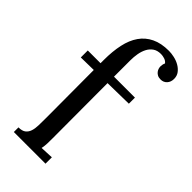

<svg xmlns="http://www.w3.org/2000/svg" viewBox="-239 -816 873 873"><g transform="rotate(45 197.0 -380.0)"><path d="M314.9 -706.5Q307.6 -716.3 295.2 -720.2Q282.7 -724.1 272 -724.1Q248.5 -724.1 233.4 -713.6Q218.3 -703.1 209.5 -686Q200.7 -668.9 197 -647.7Q193.4 -626.5 193.4 -605V-500H328.1V-460.9L193.4 -458.5L194.3 -106Q194.3 -85.9 193.8 -70.6Q193.4 -55.2 189.9 -38.1L252.9 -41V0H49.3V-29.8Q72.3 -29.8 84.2 -38.8Q96.2 -47.9 101.6 -64Q106.9 -80.1 107.4 -102.5Q107.9 -125 107.9 -151.9L106.9 -456.5L24.9 -455.1V-500H106.9V-521Q106.9 -576.7 116.5 -620.8Q126 -665 147.5 -695.8Q168.9 -726.6 203.4 -743.2Q237.8 -759.8 287.1 -759.8Q303.2 -759.8 322 -755.6Q340.8 -751.5 356.7 -742.4Q372.6 -733.4 383.3 -719.5Q394 -705.6 394 -686Q394 -666 382.3 -653.3Q370.6 -640.6 352.5 -640.6Q339.8 -640.6 332 -644.8Q324.2 -648.9 319.1 -655.3Q314 -661.6 311.8 -668.9Q309.6 -676.3 309.6 -682.1Q309.6 -688 310.8 -694.1Q312 -700.2 314.9 -706.5Z"/></g></svg>

Font: DimaThulth2
Style: Regular
Weight: 400
Designer: R.Balvardi
Foundry: R.Balvardi (R.Balvardi@gmail.com)
Version: Version 1.00;November 13, 2018;FontCreator 11.5.0.2427 64-bi